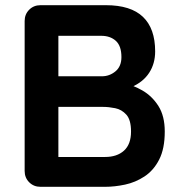

<svg xmlns="http://www.w3.org/2000/svg" viewBox="-20 -720 695 740"><path d="M136 -700H388Q484 -700 531 -655Q578 -610 578 -522Q578 -475 555 -439.5Q532 -404 487 -384.5Q442 -365 376 -365L380 -410Q411 -410 451 -401.5Q491 -393 528.5 -371.5Q566 -350 590.5 -311.5Q615 -273 615 -213Q615 -147 593.5 -105Q572 -63 537 -40Q502 -17 462 -8.5Q422 0 385 0H136Q110 0 92.5 -17.5Q75 -35 75 -61V-639Q75 -665 92.5 -682.5Q110 -700 136 -700ZM370 -582H192L205 -598V-417L193 -426H373Q402 -426 425 -445Q448 -464 448 -500Q448 -543 426.5 -562.5Q405 -582 370 -582ZM378 -308H196L205 -316V-105L195 -115H385Q431 -115 458 -139.5Q485 -164 485 -213Q485 -258 467 -278Q449 -298 424 -303Q399 -308 378 -308Z"/></svg>

Font: Quicksand Variable Light
Style: Regular
Weight: 300
Designer: Andrew Paglinawan
Foundry: Andrew Paglinawan
Version: Version 3.004